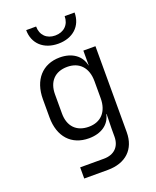

<svg xmlns="http://www.w3.org/2000/svg" viewBox="-173 -884 945 1163"><g transform="rotate(-20 300.0 -302.5)"><path d="M297 -641C391 -641 453 -698 453 -785H389C389 -730 352 -694 296 -694C241 -694 205 -730 205 -785H141C141 -698 203 -641 297 -641ZM164 180H316C432 180 502 114 502 4V-550H424V-455H423C410 -520 354 -560 275 -560C163 -560 93 -481 93 -357V-240C93 -115 163 -39 275 -39C354 -39 410 -77 423 -141H425L423 -45V4C423 69 383 108 317 108H164ZM298 -105C218 -105 172 -155 172 -236V-360C172 -441 218 -491 298 -491C376 -491 424 -440 424 -353V-243C424 -156 376 -105 298 -105Z"/></g></svg>

Font: JetBrains Mono Light
Style: Regular
Weight: 336
Monospace: yes
Designer: Philipp Nurullin, Konstantin Bulenkov
Foundry: JetBrains
Version: Version 2.305